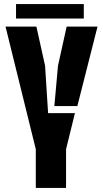

<svg xmlns="http://www.w3.org/2000/svg" viewBox="-20 -932 511 952"><path d="M157.5 0V-192L7.5 -800H160.5L203.5 -606L218.5 -371H351.5L307.5 -192V0ZM249.5 -406 267.5 -606 310.5 -800H463.5L363.5 -406ZM59.5 -912H395.5V-840H59.5Z"/></svg>

Font: Big Shoulders Stencil Display Black
Style: Regular
Weight: 900
Designer: Patric King
Foundry: XO Type Co
Version: Version 1.000